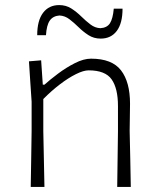

<svg xmlns="http://www.w3.org/2000/svg" viewBox="-20 -736 616 756"><path d="M101 0Q102 -56 102.8 -107.8Q103.5 -159.5 104.5 -220.5V-335.5Q102 -374.5 99.2 -414.5Q96.5 -454.5 94 -494.5L142 -498.5L148.5 -402.5H155Q176.5 -422 208.5 -446Q240.5 -470 275 -487.5Q309.5 -505 338.5 -505Q421 -505 456.5 -459Q492 -413 492 -327.5Q492 -295 491.2 -267.8Q490.5 -240.5 490.5 -220.5Q492 -159.5 493 -107.8Q494 -56 495 0H441.5Q442.5 -56 443 -107.5Q443.5 -159 444.5 -219V-318.5Q444.5 -388 419.5 -423.5Q394.5 -459 329 -459Q309 -459 279.2 -444.2Q249.5 -429.5 216 -404Q182.5 -378.5 150.5 -346V-219Q151.5 -159 152.8 -107.5Q154 -56 155 0ZM376.5 -584Q349.5 -584 328.5 -597.5Q307.5 -611 289.5 -628.8Q271.5 -646.5 253.5 -660.2Q235.5 -674 214 -675Q188.5 -673 176 -655Q163.5 -637 161 -597.5H126.5Q126.5 -655 149.5 -685.5Q172.5 -716 213 -716Q240 -716 261 -702.5Q282 -689 300 -671.2Q318 -653.5 336 -639.8Q354 -626 375 -625Q401.5 -626.5 413 -644.5Q424.5 -662.5 428 -702H462.5Q462.5 -644.5 439.8 -614.2Q417 -584 376.5 -584Z"/></svg>

Font: Commissioner Loud ExtraLight
Style: Regular
Weight: 200
Designer: Kostas Bartsokas
Foundry: Kostas Bartsokas
Version: Version 1.000; ttfautohint (v1.8.3)